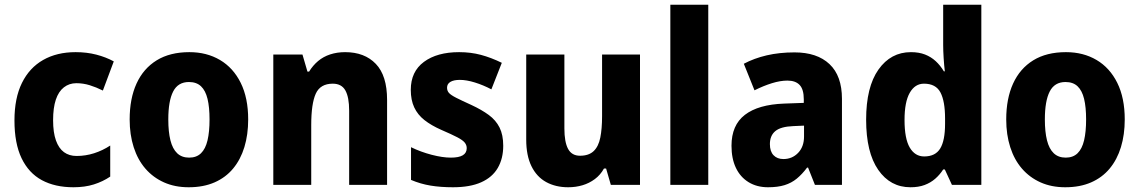

<svg xmlns="http://www.w3.org/2000/svg" viewBox="-20 -780 4807 810"><path d="M290 10Q212 10 156.5 -20Q101 -50 71 -112.5Q41 -175 41 -272Q41 -366 72.5 -430Q104 -494 162 -527Q220 -560 299 -560Q346 -560 386.5 -549.5Q427 -539 460 -521L414 -398Q386 -412 358.5 -420.5Q331 -429 302 -429Q272 -429 249.5 -411.5Q227 -394 215.5 -359.5Q204 -325 204 -273Q204 -221 216 -187.5Q228 -154 250 -138Q272 -122 303 -122Q341 -122 377 -133.5Q413 -145 445 -166V-35Q414 -14 376 -2Q338 10 290 10Z M1027 -276Q1027 -212 1011 -159.5Q995 -107 963.5 -69Q932 -31 885 -10.5Q838 10 776 10Q718 10 672 -10.5Q626 -31 593.5 -68.5Q561 -106 544 -159Q527 -212 527 -276Q527 -364 556 -427.5Q585 -491 641 -525.5Q697 -560 779 -560Q852 -560 908 -527Q964 -494 995.5 -430.5Q1027 -367 1027 -276ZM690 -276Q690 -224 699 -188Q708 -152 727.5 -133.5Q747 -115 778 -115Q809 -115 828 -133.5Q847 -152 855.5 -188Q864 -224 864 -276Q864 -328 855.5 -363Q847 -398 828 -416Q809 -434 777 -434Q731 -434 710.5 -394Q690 -354 690 -276Z M1436 -560Q1518 -560 1565.5 -510.5Q1613 -461 1613 -359V0H1453V-313Q1453 -370 1437 -398.5Q1421 -427 1384 -427Q1331 -427 1312 -384.5Q1293 -342 1293 -253V0H1133V-550H1256L1277 -478H1284Q1300 -504 1322 -522.5Q1344 -541 1373 -550.5Q1402 -560 1436 -560Z M2103 -165Q2103 -111 2080 -71.5Q2057 -32 2010 -11Q1963 10 1891 10Q1839 10 1796.5 3Q1754 -4 1714 -21V-159Q1755 -139 1801 -127Q1847 -115 1882 -115Q1916 -115 1932.5 -125Q1949 -135 1949 -155Q1949 -168 1940.5 -178.5Q1932 -189 1909 -201Q1886 -213 1842 -232Q1799 -251 1770.5 -273.5Q1742 -296 1727.5 -327Q1713 -358 1713 -401Q1713 -478 1768.5 -519Q1824 -560 1917 -560Q1966 -560 2009 -548.5Q2052 -537 2097 -515L2053 -403Q2019 -421 1983.5 -432Q1948 -443 1920 -443Q1894 -443 1880 -434.5Q1866 -426 1866 -410Q1866 -397 1874 -388Q1882 -379 1904.5 -367.5Q1927 -356 1969 -337Q2012 -317 2042 -295Q2072 -273 2087.5 -242Q2103 -211 2103 -165Z M2680 -550V0H2557L2537 -69H2528Q2513 -42 2489.5 -24.5Q2466 -7 2437.5 1.5Q2409 10 2377 10Q2324 10 2284 -12Q2244 -34 2222 -79Q2200 -124 2200 -191V-550H2361V-238Q2361 -181 2376.5 -152Q2392 -123 2427 -123Q2464 -123 2484.5 -142.5Q2505 -162 2512.5 -199.5Q2520 -237 2520 -290V-550Z M2968 0H2808V-760H2968Z M3332 -559Q3427 -559 3479.5 -509.5Q3532 -460 3532 -363V0H3418L3389 -73H3385Q3364 -45 3341.5 -26.5Q3319 -8 3290 1Q3261 10 3220 10Q3173 10 3138 -11.5Q3103 -33 3084.5 -72Q3066 -111 3066 -165Q3066 -252 3122.5 -295.5Q3179 -339 3288 -343L3371 -346V-361Q3371 -403 3353.5 -421.5Q3336 -440 3302 -440Q3272 -440 3236.5 -429Q3201 -418 3163 -399L3118 -511Q3161 -534 3214.5 -546.5Q3268 -559 3332 -559ZM3327 -248Q3274 -246 3251 -227Q3228 -208 3228 -172Q3228 -141 3243.5 -125Q3259 -109 3285 -109Q3322 -109 3347 -135Q3372 -161 3372 -204V-250Z M3821 10Q3736 10 3685 -63.5Q3634 -137 3634 -275Q3634 -413 3686 -486.5Q3738 -560 3823 -560Q3857 -560 3882.5 -550Q3908 -540 3927.5 -522Q3947 -504 3962 -479H3966Q3963 -504 3961 -535Q3959 -566 3959 -591V-760H4120V0H3996L3966 -65H3959Q3945 -43 3925.5 -26Q3906 -9 3880.5 0.5Q3855 10 3821 10ZM3879 -120Q3926 -120 3946.5 -153.5Q3967 -187 3967 -258V-280Q3967 -353 3947.5 -390Q3928 -427 3878 -427Q3840 -427 3818 -388.5Q3796 -350 3796 -274Q3796 -195 3818 -157.5Q3840 -120 3879 -120Z M4725 -276Q4725 -212 4709 -159.5Q4693 -107 4661.5 -69Q4630 -31 4583 -10.5Q4536 10 4474 10Q4416 10 4370 -10.5Q4324 -31 4291.5 -68.5Q4259 -106 4242 -159Q4225 -212 4225 -276Q4225 -364 4254 -427.5Q4283 -491 4339 -525.5Q4395 -560 4477 -560Q4550 -560 4606 -527Q4662 -494 4693.5 -430.5Q4725 -367 4725 -276ZM4388 -276Q4388 -224 4397 -188Q4406 -152 4425.5 -133.5Q4445 -115 4476 -115Q4507 -115 4526 -133.5Q4545 -152 4553.5 -188Q4562 -224 4562 -276Q4562 -328 4553.5 -363Q4545 -398 4526 -416Q4507 -434 4475 -434Q4429 -434 4408.5 -394Q4388 -354 4388 -276Z"/></svg>

Font: Noto Sans Khmer SemiCondensed ExtraBold
Style: Regular
Weight: 800
Width: 4
Designer: Danh Hong and the Monotype Design Team
Foundry: Monotype Imaging Inc.
Version: Version 2.004